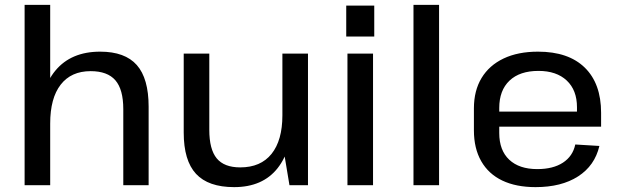

<svg xmlns="http://www.w3.org/2000/svg" viewBox="-20 -760 2549 788"><path d="M486 -312Q486 -393 453.5 -430.5Q421 -468 352 -468Q272 -468 229 -412.5Q186 -357 186 -253L142 -181L143 -247Q143 -393 207.5 -470.5Q272 -548 391 -548Q493 -548 541.5 -493Q590 -438 590 -322V0H486ZM81 -740H186V-366V0H81Z M839 -227Q839 -147 869.5 -110Q900 -73 966 -73Q1050 -73 1094.5 -128.5Q1139 -184 1139 -287L1181 -359V-293Q1181 -148 1119.5 -70Q1058 8 941 8Q835 8 784.5 -46.5Q734 -101 734 -216V-540H839ZM1244 0H1168L1139 -174V-540H1244Z M1511 -540V0H1406V-540ZM1516 -737V-610H1401V-737Z M1782 -740V0H1677V-740Z M2178 8Q2098 8 2041.5 -19Q1985 -46 1955 -98.5Q1925 -151 1925 -225V-315Q1925 -388 1956.5 -440Q1988 -492 2047 -520Q2106 -548 2188 -548Q2313 -548 2380 -482.5Q2447 -417 2447 -297V-240H2009V-302H2364L2348 -278V-320Q2348 -390 2306 -429.5Q2264 -469 2190 -469Q2113 -469 2071 -429Q2029 -389 2029 -317V-214Q2029 -143 2070 -104.5Q2111 -66 2185 -66Q2250 -66 2290.5 -92.5Q2331 -119 2341 -167L2440 -161Q2421 -80 2352.5 -36Q2284 8 2178 8Z"/></svg>

Font: Pathway Extreme Medium
Style: Regular
Weight: 500
Designer: Eduardo Rodriguez Tunni
Foundry: Eduardo Rodriguez Tunni
Version: Version 1.001;gftools[0.9.26]